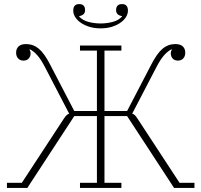

<svg xmlns="http://www.w3.org/2000/svg" viewBox="-20 -921 987 941"><path d="M14 -25H87L292 -338Q301 -352 307 -357Q313 -362 319 -364L202 -589Q181 -630 162.5 -650.5Q144 -671 127 -679L124 -678Q130 -670 130 -659Q130 -645 121 -634.5Q112 -624 95 -624Q79 -624 69 -634.5Q59 -645 59 -663Q59 -682 71 -693.5Q83 -705 108 -705Q143 -705 170.5 -682Q198 -659 227 -602L344 -377H455V-673H372V-698H575V-673H492V-377H603L720 -602Q749 -659 776.5 -682Q804 -705 839 -705Q864 -705 876 -693.5Q888 -682 888 -663Q888 -645 878 -634.5Q868 -624 852 -624Q835 -624 826 -634.5Q817 -645 817 -659Q817 -670 823 -678L820 -679Q803 -671 784.5 -650.5Q766 -630 745 -589L628 -364Q635 -362 640.5 -357Q646 -352 655 -338L860 -25H933V0H833L603 -352H492V-25H575V0H372V-25H455V-352H344L114 0H14ZM473 -782Q443 -782 418.5 -789.5Q394 -797 376 -809.5Q358 -822 348.5 -837.5Q339 -853 339 -869Q339 -901 368 -901Q397 -901 397 -871Q397 -847 368 -842V-840Q385 -821 414 -813.5Q443 -806 473 -806Q503 -806 532 -813.5Q561 -821 578 -840V-842Q549 -847 549 -871Q549 -901 578 -901Q607 -901 607 -869Q607 -853 597.5 -837.5Q588 -822 570 -809.5Q552 -797 527.5 -789.5Q503 -782 473 -782Z"/></svg>

Font: IBM Plex Serif ExtLt
Style: Regular
Weight: 200
Designer: Mike Abbink, Paul van der Laan, Pieter van Rosmalen
Foundry: Bold Monday
Version: Version 3.001